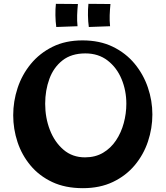

<svg xmlns="http://www.w3.org/2000/svg" viewBox="-20 -970 865 1003"><path d="M413 13Q321 13 253 -19Q185 -51 139.5 -105.5Q94 -160 71.5 -228Q49 -296 49 -368Q49 -441 72 -510.5Q95 -580 141 -636Q187 -692 254.5 -725.5Q322 -759 411 -759Q501 -759 569 -726Q637 -693 683 -637.5Q729 -582 752.5 -513Q776 -444 776 -372Q776 -300 753 -231Q730 -162 684 -107Q638 -52 570 -19.5Q502 13 413 13ZM424 -148Q478 -148 518.5 -172Q559 -196 586 -236.5Q613 -277 626.5 -327Q640 -377 640 -428Q640 -497 615 -557Q590 -617 542 -654Q494 -691 426 -691Q353 -691 306.5 -654.5Q260 -618 238 -558Q216 -498 216 -428Q216 -355 240.5 -291.5Q265 -228 311.5 -188Q358 -148 424 -148ZM274 -829Q270 -857 269.5 -890Q269 -923 272 -950L387 -949Q384 -919 383 -890.5Q382 -862 385 -833ZM444 -829Q440 -857 439.5 -890Q439 -923 442 -950L557 -949Q554 -919 553 -890.5Q552 -862 555 -833Z"/></svg>

Font: Marhey SemiBold
Style: Regular
Weight: 600
Designer: Nur Syamsi & Bustanul Arifin
Foundry: Namelatype
Version: Version 1.000; ttfautohint (v1.8.4.7-5d5b)